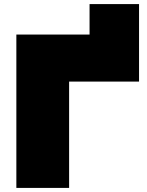

<svg xmlns="http://www.w3.org/2000/svg" viewBox="-20 -919 721 939"><path d="M60 0V-750H418V-899H660V-520H318V0Z"/></svg>

Font: Bounded
Style: Regular
Weight: 900
Designer: Vlad Churkin
Version: Version 1.0